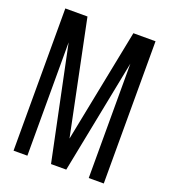

<svg xmlns="http://www.w3.org/2000/svg" viewBox="-130 -794 782 888"><g transform="rotate(20 261.5 -350.0)"><path d="M298 -1 409 -563V0H483V-700H374L263 -141L148 -700H39V0H107V-558L223 -1Z"/></g></svg>

Font: Bebas Neue Regular two
Style: Regular2
Weight: 400
Designer: Ryoichi Tsunekawa & LGV (GE)
Foundry: Free Software Foundation, Inc.
Version: Version 1.003 August 13, 2016